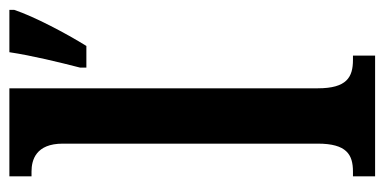

<svg xmlns="http://www.w3.org/2000/svg" viewBox="-220 -580 800 399"><g transform="rotate(-90 179.5 -380.0)"><path d="M13 0H264V-46H255C219 -46 196 -59 196 -119V-760H13V-714H23C47 -714 81 -705 81 -649V-119C81 -59 58 -46 23 -46H13ZM239 -613V-600H284C310 -642 345 -708 359 -750V-760H271C264 -713 250 -656 239 -613Z"/></g></svg>

Font: Noto Serif Hebrew ExtraCondensed SemiBold
Style: Regular
Weight: 600
Width: 2
Designer: Monotype Design Team
Foundry: Monotype Imaging Inc.
Version: Version 2.004